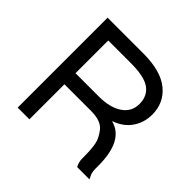

<svg xmlns="http://www.w3.org/2000/svg" viewBox="-171 -876 1054 1054"><g transform="rotate(45 356.0 -349.0)"><path d="M636 -86V-62Q636 -30 653 -4V0H559Q545 -23 545 -54V-70Q545 -162 526 -196Q517 -214 502 -234Q471 -272 395 -272H188V0H97V-698H375Q511 -698 579 -642Q647 -586 647 -495Q647 -434 614 -385.5Q581 -337 518 -315V-313Q636 -282 636 -86ZM369 -358Q455 -358 505.5 -392Q556 -426 556 -487Q556 -548 512.5 -580Q469 -612 364 -612H188V-358Z"/></g></svg>

Font: Varela
Style: Regular
Weight: 400
Designer: Joe Prince
Foundry: Joe Prince
Version: Version 1.000